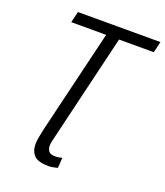

<svg xmlns="http://www.w3.org/2000/svg" viewBox="-157 -799 938 1091"><g transform="rotate(20 311.5 -253.0)"><path d="M266 187Q203 187 178.5 162Q154 137 154 94Q154 73 159 48.5Q164 24 170 -4L319 -626H108L124 -693H623L607 -626H397L243 20Q240 33 236.5 47.5Q233 62 233 76Q233 95 243.5 108.5Q254 122 283 122Q294 122 305.5 120Q317 118 324 116L320 178Q316 179 299 183Q282 187 266 187Z"/></g></svg>

Font: Ubuntu Sans
Style: Italic
Weight: 400
Italic angle: -13.5°
Designer: Dalton Maag Ltd
Foundry: Dalton Maag Ltd
Version: Version 1.006